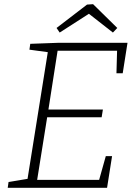

<svg xmlns="http://www.w3.org/2000/svg" viewBox="-20 -900 652 920"><path d="M487 -152H517L493 0H17L21 -28L112 -43L209 -650L121 -662L125 -690L262 -695H591L568 -549H538L541 -657H256L212 -375H473L467 -338H206L158 -38H455ZM266 -744 251 -766 397 -878 426 -880 542 -766 521 -744 406 -834Z"/></svg>

Font: Bitter Light
Style: Italic
Weight: 300
Italic angle: -9°
Designer: Sol Matas, and Bitter project Authors
Foundry: Sol Matas
Version: Version 2.001